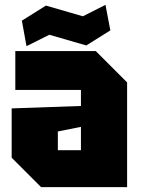

<svg xmlns="http://www.w3.org/2000/svg" viewBox="-20 -770 581 790"><path d="M28 -121V-324L313 -334V-400H43V-560H374L503 -431V0H149ZM218 -229V-152H313V-248ZM89 -580 70 -685 169 -747 321 -703 414 -750 434 -645 335 -583 183 -627Z"/></svg>

Font: Tektur SemiCondensed ExtraBold
Style: Regular
Weight: 800
Width: 4
Designer: Adam Jagosz
Foundry: Adam Jagosz
Version: Version 1.005;gftools[0.9.30]